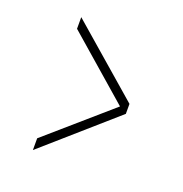

<svg xmlns="http://www.w3.org/2000/svg" viewBox="-89 -567 569 598"><g transform="rotate(20 195.5 -268.0)"><path d="M82 -47.5V-86.5L290.5 -268L82 -449.5V-488L315.5 -285.5V-252.5Z"/></g></svg>

Font: Imbue Light
Style: Regular
Weight: 300
Designer: Tyler Finck
Foundry: Etcetera Type Company
Version: Version 1.102